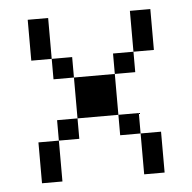

<svg xmlns="http://www.w3.org/2000/svg" viewBox="-43 -543 585 585"><g transform="rotate(-5 250.0 -250.0)"><path d="M62.5 -125Q62.5 -125 62.5 0H125Q125 0 125 -125ZM375 -125Q375 -125 375 0H437.5Q437.5 0 437.5 -125ZM125 -125H187.5V-187.5H125ZM375 -125V-187.5H312.5V-125ZM187.5 -187.5H312.5Q312.5 -187.5 312.5 -312.5H187.5Q187.5 -312.5 187.5 -187.5ZM187.5 -312.5V-375H125V-312.5ZM312.5 -312.5H375V-375H312.5ZM125 -375Q125 -375 125 -500H62.5Q62.5 -500 62.5 -375ZM375 -375H437.5Q437.5 -375 437.5 -500H375Q375 -500 375 -375Z"/></g></svg>

Font: UnifontExMono
Style: Regular
Weight: 500
Version: Version 15.0.06